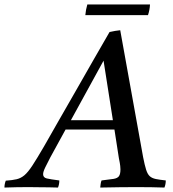

<svg xmlns="http://www.w3.org/2000/svg" viewBox="-104 -843 780 864"><path d="M431 -131 411 -260H191L122 -134Q109 -109 99.5 -89.5Q90 -70 90 -59Q90 -44 106.5 -40Q123 -36 163 -31Q163 -14 157 1Q143 0 117 0Q91 0 65 -0.5Q39 -1 24 -1Q-4 -1 -29 -0.5Q-54 0 -84 1Q-84 -15 -78 -30Q-48 -32 -29 -36.5Q-10 -41 6 -54.5Q22 -68 42 -98.5Q62 -129 94 -184Q122 -233 159 -298Q196 -363 237 -434Q278 -505 317 -574Q356 -643 389 -699Q403 -702 414.5 -704Q426 -706 437 -707L540 -136Q547 -100 553.5 -79.5Q560 -59 570 -50Q580 -41 597 -37.5Q614 -34 642 -31Q642 -14 636 1Q612 0 578 -0.5Q544 -1 511 -1Q482 -1 435 -0.5Q388 0 347 1Q348 -7 349 -15.5Q350 -24 353 -31Q389 -35 407 -38Q425 -41 431.5 -50.5Q438 -60 438 -81Q438 -86 437 -96.5Q436 -107 431 -131ZM215 -302H404L362 -570ZM289 -823H571Q570 -799 562 -775H280Q282 -799 289 -823Z"/></svg>

Font: Tiro Devanagari Hindi
Style: Italic
Weight: 400
Italic angle: -11°
Designer: Devanagari: John Hudson & Fiona Ross, assisted by Paul Hanslow. Latin: John Hudson with Paul Hanslow, assisted by Kaja S
Foundry: Tiro Typeworks Ltd.
Version: Version 1.52